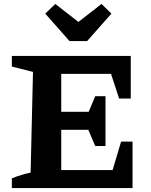

<svg xmlns="http://www.w3.org/2000/svg" viewBox="-20 -952 762 972"><path d="M593 -235H651V0H40V-49Q64 -59 87.5 -66Q111 -73 135 -78L147 -588L40 -615V-669H642V-453H583L542 -578H226L290 -642V-386H429L462 -465H514V-213H462L427 -295H290V-28L226 -91H550ZM332 -744 209 -883 260 -932 377 -841 494 -932 544 -883 421 -744Z"/></svg>

Font: Piazzolla Thin ExtraBold
Style: Regular
Weight: 800
Version: Version 2.005